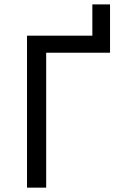

<svg xmlns="http://www.w3.org/2000/svg" viewBox="-20 -861 549 881"><path d="M403.8 -840.8H484.9V-619.1H191.9V0H104V-697.3H403.8Z"/></svg>

Font: Lunasima
Style: Regular
Weight: 400
Designer: The DocRepair Project, Monotype Design Team
Foundry: Google
Version: Version 2.009